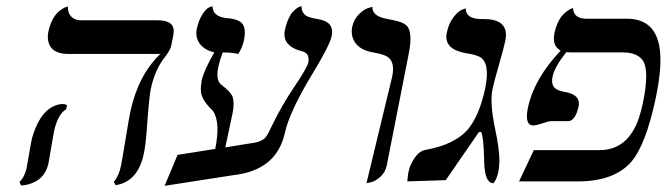

<svg xmlns="http://www.w3.org/2000/svg" viewBox="-20 -581 2136 615"><path d="M152.8 -159.2Q150.9 -149.9 144 -108.4Q137.2 -67.9 135.3 -58.1Q123.5 -3.4 67.9 10.3Q57.6 12.7 47.4 13.2L42.5 2Q58.1 -13.2 64.9 -41Q66.9 -49.8 73.2 -88.4Q80.1 -128.4 82.5 -138.2Q112.3 -241.7 178.7 -248Q189 -247.6 194.8 -244.1L191.9 -231Q165 -215.3 152.8 -159.2ZM462.9 -295.9Q457.5 -270 449.7 -160.2Q446.3 -113.8 439.9 -85Q420.4 1 350.6 12.2L344.7 2Q361.3 -19 367.2 -48.8Q371.6 -69.8 382.3 -136Q393.1 -202.1 397.5 -223.1Q422.9 -340.8 493.7 -408.2H198.7Q142.6 -408.2 134.3 -450.2Q131.8 -463.9 134.8 -479Q139.2 -499.5 147.2 -515.6Q155.3 -531.7 163.6 -539.8Q171.9 -547.9 179.7 -552.7Q187.5 -557.6 192.4 -558.6L197.3 -560.1Q197.3 -528.3 222.7 -518.6Q230 -516.1 236.8 -516.1H482.9Q533.2 -516.1 536.1 -486.8Q537.1 -475.1 533.2 -458L528.3 -434.1Q525.4 -419.4 503.9 -392.6Q475.6 -354.5 462.9 -295.9Z M783.7 -122.1Q820.8 -126.5 833 -144Q838.4 -151.4 849.6 -175.3Q882.3 -243.7 924.8 -306.2Q963.4 -362.8 967.8 -381.8Q972.2 -409.2 950.2 -416Q881.8 -432.6 892.6 -484.9Q897 -505.4 904.1 -520.8Q911.1 -536.1 918.2 -543.5Q925.3 -550.8 931.6 -555.2Q938 -559.6 941.9 -560.1L945.8 -561Q946.3 -535.2 968.3 -526.9Q980.5 -522.5 1002 -519Q1051.3 -510.3 1042.5 -465.8Q1036.1 -435.1 980 -343.3Q906.7 -222.2 892.1 -153.8Q865.2 -35.6 728 -20L507.3 14.2L548.8 -85L669.4 -104Q686.5 -187.5 663.1 -224.1Q660.6 -227.5 659.2 -229Q625.5 -261.2 623.5 -288.6Q622.6 -304.2 626 -323.2Q633.3 -356 666.5 -413.1Q621.6 -423.8 610.8 -459.5Q607.4 -473.1 609.9 -486.8Q616.7 -518.1 629.4 -536.6Q642.1 -555.2 651.4 -558.1L660.6 -561Q661.6 -527.3 706.5 -522.9Q749 -520 759.3 -500.5Q768.1 -482.4 761.2 -451.2Q756.3 -428.7 743.2 -408.2Q721.2 -413.1 693.4 -413.1Q684.1 -388.7 678.7 -363.8Q670.9 -323.2 689.5 -309.1Q719.7 -286.1 725.1 -270.5Q731.4 -251 725.1 -219.2L701.7 -108.9Z M1153.8 5.9 1236.3 -335.9Q1247.1 -387.7 1215.3 -402.3Q1201.2 -408.7 1174.8 -413.1Q1120.6 -422.4 1108.9 -462.9Q1105 -478 1107.9 -494.1Q1113.3 -519 1129.6 -535.2Q1146 -551.3 1159.2 -555.2L1172.9 -559.1Q1171.9 -532.7 1208.5 -522.9Q1214.8 -521.5 1226.6 -519Q1273.9 -511.2 1285.6 -495.6Q1302.2 -471.2 1288.6 -405.8L1218.8 -50.8Q1213.9 -28.3 1197.8 -14.2Q1181.6 0 1167.5 2.9Z M1557.6 -295.9Q1548.3 -251 1565.9 -168.5Q1580.1 -101.1 1579.6 -64.9Q1579.1 -44.4 1576.2 -29.8Q1570.8 -5.9 1560.5 5.9Q1534.2 5.9 1531.2 -54.7Q1530.8 -63.5 1530.3 -82Q1528.8 -139.2 1521.5 -158.2H1514.2L1407.7 -3.9L1284.7 0Q1285.2 -2.4 1285.6 -9.3Q1286.6 -22.9 1288.6 -30.8Q1291 -41 1293 -46.9Q1313 -93.3 1338.9 -100.1Q1438.5 -117.2 1481 -169.4Q1515.6 -212.9 1533.7 -295.9Q1551.3 -379.4 1516.6 -398.9Q1502.9 -405.8 1475.1 -410.2Q1403.3 -421.9 1410.2 -471.2Q1410.6 -474.1 1411.1 -476.1Q1417.5 -506.3 1432.6 -525.9Q1447.8 -545.4 1459.5 -549.8L1471.7 -554.2Q1471.7 -521.5 1518.6 -520Q1522.9 -520 1529.3 -520Q1602.5 -520 1600.6 -466.3Q1600.1 -457 1598.1 -448.2Q1594.2 -429.7 1578.1 -373Q1561.5 -314.9 1557.6 -295.9Z M2038.6 -248Q2061 -354 2039.1 -387.2Q2021 -412.6 1977.5 -413.1H1811.5Q1802.2 -413.1 1794.4 -414.1Q1757.3 -368.7 1750 -335.9Q1743.2 -304.2 1765.6 -293.5Q1777.3 -288.1 1796.4 -285.2Q1840.3 -274.9 1833.5 -240.2Q1822.8 -194.3 1800.8 -192.9H1744.6Q1737.3 -192.9 1706.5 -182.6Q1695.8 -179.2 1688 -179.2Q1659.7 -179.2 1670.9 -235.8Q1671.4 -237.3 1671.4 -237.8Q1691.4 -329.6 1775.9 -418.9Q1747.6 -434.1 1755.9 -475.1Q1760.3 -495.1 1767.8 -510.5Q1775.4 -525.9 1783.4 -533.9Q1791.5 -542 1798.8 -547.1Q1806.2 -552.2 1811 -553.7L1815.4 -555.2Q1817.4 -522 1856.4 -521H1988.3Q2105 -521 2094.7 -364.3Q2091.8 -320.8 2080.1 -265.1Q2048.3 -116.2 2001.5 -62Q1946.3 0 1831.5 0H1642.6L1689.9 -100.1H1899.9Q1991.2 -100.1 2026.4 -202.6Q2033.2 -223.6 2038.6 -248Z"/></svg>

Font: Linux Biolinum Slanted O
Style: Slanted
Weight: 400
Designer: Philipp H. Poll
Foundry: Philipp H. Poll
Version: Version 1.0.4